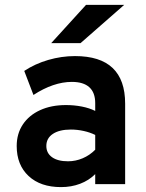

<svg xmlns="http://www.w3.org/2000/svg" viewBox="-20 -752 597 784"><path d="M229.2 12Q145.3 12 96.8 -33.2Q48.2 -78.5 48.2 -155.8Q48.2 -206.1 73.3 -243.8Q98.5 -281.5 143.8 -302.2Q189 -323 249.4 -323Q283 -323 314.2 -316.9Q345.5 -310.7 368.8 -299V-330.8Q368.8 -374.1 344.6 -395.9Q320.5 -417.6 273.4 -417.6Q236 -417.6 196.4 -404.1Q156.9 -390.6 116.6 -364.2L79 -462.4Q122.9 -491.5 176.9 -507.2Q231 -523 286.2 -523Q388.9 -523 439.9 -474.4Q491 -425.7 491 -328.8V0H368.8V-41Q343 -15.2 307.1 -1.6Q271.3 12 229.2 12ZM257.8 -93.4Q288.8 -93.4 317.6 -105.7Q346.3 -117.9 368.8 -140.6V-201Q347.5 -211.6 321.3 -217.3Q295.1 -223 269.2 -223Q222.5 -223 195.8 -205.2Q169.2 -187.5 169.2 -156Q169.2 -126.7 192.5 -110.1Q215.8 -93.4 257.8 -93.4ZM189.2 -576 331.2 -732H487L309 -576Z"/></svg>

Font: Overpass
Style: Regular
Weight: 400
Designer: Delve Withrington, Dave Bailey, Thomas Jockin
Foundry: Delve Fonts LLC
Version: Version 4.000